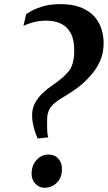

<svg xmlns="http://www.w3.org/2000/svg" viewBox="-20 -899 522 930"><path d="M161.5 -229.5Q156.5 -241 150.2 -259.5Q144 -278 139.5 -299.8Q135 -321.5 135.5 -343Q136 -374.5 149.5 -399.8Q163 -425 184.8 -446Q206.5 -467 230 -483Q260 -503.5 282.2 -522.8Q304.5 -542 319.5 -563Q325.5 -572.5 330 -586.2Q334.5 -600 337 -616.5Q339.5 -633 339.5 -650Q340.5 -702.5 324.2 -735.2Q308 -768 277.2 -783.5Q246.5 -799 203.5 -799Q167 -799 136.5 -789.8Q106 -780.5 93.5 -773.5L106.5 -830Q112.5 -835 133.8 -846.8Q155 -858.5 189.8 -868.8Q224.5 -879 271.5 -879Q333 -879 374 -862Q415 -845 438.8 -817Q462.5 -789 472.2 -756Q482 -723 482 -691Q482 -642.5 464.8 -603.5Q447.5 -564.5 420 -534.5Q401 -512 379.8 -493.5Q358.5 -475 334.2 -458.8Q310 -442.5 281.5 -425.5Q259.5 -412.5 243.5 -398.8Q227.5 -385 218.5 -367.8Q209.5 -350.5 208.5 -327Q208 -308 208 -290.2Q208 -272.5 209.2 -258Q210.5 -243.5 213.5 -234L168 -228.5ZM133 -58.5Q133.5 -98.5 157.5 -124.5Q181.5 -150.5 214 -150.5Q245.5 -150.5 263 -130Q280.5 -109.5 280 -81Q280 -38.5 255.5 -14Q231 10.5 195 10.5Q170.5 10.5 151.8 -8.5Q133 -27.5 133 -58.5Z"/></svg>

Font: Merriweather 96pt ExtraBold
Style: Italic
Weight: 800
Italic angle: -7.8°
Version: Version 2.101